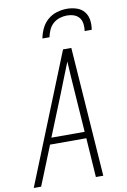

<svg xmlns="http://www.w3.org/2000/svg" viewBox="-106 -1015 709 1074"><g transform="rotate(-10 248.0 -477.5)"><path d="M-4 0 292 -735H339L391 0H349L334 -223H128L38 0ZM331 -260 315 -490Q312 -534 309 -577.5Q306 -621 304 -664Q287 -621 269.5 -577.5Q252 -534 235 -490L142 -260ZM189 -815Q194 -843 207 -870.5Q220 -898 243 -918Q266 -938 295 -946.5Q324 -955 352 -955Q380 -955 406.5 -946.5Q433 -938 449.5 -918Q466 -898 470 -870.5Q474 -843 469 -815H429Q432 -835 429.5 -855.5Q427 -876 415.5 -890.5Q404 -905 385.5 -911.5Q367 -918 346 -918Q326 -918 305 -911.5Q284 -905 267.5 -890.5Q251 -876 242 -855.5Q233 -835 229 -815Z"/></g></svg>

Font: Iosevka SS04 Extralight
Style: Italic
Weight: 200
Italic angle: -9°
Monospace: yes
Designer: Belleve Invis
Foundry: Belleve Invis
Version: Version 19.0.0; ttfautohint (v1.8.4)